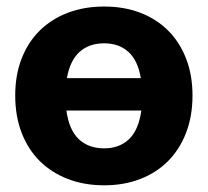

<svg xmlns="http://www.w3.org/2000/svg" viewBox="-20 -546 621 574"><path d="M178.5 -215.5Q186.5 -157.5 215.5 -130Q244.5 -102.5 291.5 -102.5Q337 -102.5 365.8 -130Q394.5 -157.5 402.5 -215.5ZM401 -312.5Q392 -365.5 363.8 -391Q335.5 -416.5 291.5 -416.5Q246.5 -416.5 218 -391Q189.5 -365.5 180 -312.5ZM291.5 -526.5Q350.5 -526.5 399 -508Q447.5 -489.5 482.2 -455Q517 -420.5 536.2 -371.2Q555.5 -322 555.5 -260.5Q555.5 -198.5 536.2 -148.8Q517 -99 482.2 -64.2Q447.5 -29.5 399 -10.8Q350.5 8 291.5 8Q232 8 183.2 -10.8Q134.5 -29.5 99.2 -64.2Q64 -99 44.8 -148.8Q25.5 -198.5 25.5 -260.5Q25.5 -322 44.8 -371.2Q64 -420.5 99.2 -455Q134.5 -489.5 183.2 -508Q232 -526.5 291.5 -526.5Z"/></svg>

Font: Lato ExtraBold
Style: Regular
Weight: 800
Designer: Lukasz Dziedzic with Adam Twardoch and Botio Nikoltchev
Foundry: tyPoland Lukasz Dziedzic
Version: Version 2.015; 2015-08-06; http://www.latofonts.com/